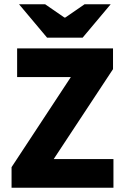

<svg xmlns="http://www.w3.org/2000/svg" viewBox="-20 -877 582 897"><path d="M34 0V-96L311 -517H60V-651H508V-554L231 -134H510V0ZM200 -701 69 -857H191L281 -795H285L375 -857H497L366 -701Z"/></svg>

Font: Source Sans 3 ExtraLight ExtraBold
Style: Regular
Weight: 800
Version: Version 3.052;hotconv 1.1.0;makeotfexe 2.6.0